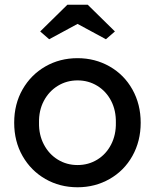

<svg xmlns="http://www.w3.org/2000/svg" viewBox="-20 -782 655 812"><path d="M308 10Q233 10 172 -25Q111 -60 75.5 -122Q40 -184 40 -263Q40 -342 75.5 -404Q111 -466 172 -501Q233 -536 308 -536Q382 -536 443.5 -501Q505 -466 540 -403.5Q575 -341 575 -263Q575 -185 540 -122.5Q505 -60 443.5 -25Q382 10 308 10ZM308 -442Q262 -442 224.5 -419Q187 -396 165.5 -355.5Q144 -315 145 -263Q144 -212 165.5 -171Q187 -130 224.5 -107Q262 -84 308 -84Q354 -84 391.5 -107Q429 -130 450 -171Q471 -212 470 -263Q471 -315 450 -355.5Q429 -396 391.5 -419Q354 -442 308 -442ZM323 -689 188 -616 150 -649 265 -762H351L466 -649L428 -616L293 -689Z"/></svg>

Font: Lexend
Style: Regular
Weight: 400
Designer: Thomas Jockin
Foundry: Lexend
Version: Version 1.000